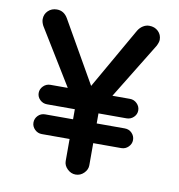

<svg xmlns="http://www.w3.org/2000/svg" viewBox="-81 -777 804 864"><g transform="rotate(10 321.5 -344.5)"><path d="M267 -38V-139H140Q121 -139 107.5 -152.5Q94 -166 94 -184Q94 -202 107 -215.5Q120 -229 140 -229H267V-275H140Q121 -275 107.5 -288Q94 -301 94 -319Q94 -337 107.5 -350.5Q121 -364 140 -364H219L62 -620Q54 -636 54 -649Q54 -672 70 -687.5Q86 -703 110 -703Q143 -703 161 -671L321 -391L481 -671Q490 -686 503.5 -694.5Q517 -703 532 -703Q557 -703 573 -687.5Q589 -672 589 -649Q589 -638 580 -620L423 -364H503Q522 -364 535.5 -350.5Q549 -337 549 -319Q549 -301 535.5 -288Q522 -275 503 -275H375V-229H503Q523 -229 536 -215.5Q549 -202 549 -184Q549 -166 535.5 -152.5Q522 -139 503 -139H375V-38Q375 -18 359 -2Q343 14 321 14Q300 14 283.5 -2Q267 -18 267 -38Z"/></g></svg>

Font: 寒蝉全圆体 Bold
Style: Regular
Weight: 700
Designer: Warren2060
      Designed by Motoya company      

      [Varela Round]
      Joe Prince(Latin component); Avraham Cornf
Foundry: ChillType
Version: Version 3.200